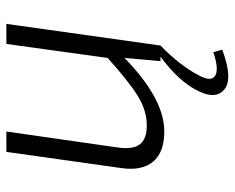

<svg xmlns="http://www.w3.org/2000/svg" viewBox="-87 -437 737 603"><g transform="rotate(-90 281.5 -135.5)"><path d="M508 -484 440 0Q377 61 346 121Q325 160 345.5 172Q366 184 419 166L427 194Q336 228 302.5 201Q269 174 298 117Q327 58 405 0H391L401 -113Q273 12 170 12Q105 12 75.5 -23Q46 -58 55 -122L106 -484H170L120 -136Q113 -87 129.5 -65Q146 -43 190 -43Q236 -43 282 -71.5Q328 -100 401 -166L445 -484Z"/></g></svg>

Font: Exo 2.0 Light
Style: Italic
Weight: 300
Italic angle: -8°
Designer: Natanael Gama
Version: Version 1.001;PS 001.001;hotconv 1.0.70;makeotf.lib2.5.58329